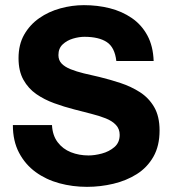

<svg xmlns="http://www.w3.org/2000/svg" viewBox="-20 -710 670 746"><path d="M318 16Q262 16 210.5 2Q159 -12 118.5 -41.5Q78 -71 54 -116.5Q30 -162 30 -224H182Q184 -184 204 -157.5Q224 -131 255.5 -118.5Q287 -106 324 -106Q348 -106 376 -113.5Q404 -121 424.5 -138.5Q445 -156 445 -186Q445 -209 430.5 -224.5Q416 -240 391 -250Q366 -260 334 -268Q302 -276 268 -285Q229 -295 190.5 -309Q152 -323 121 -344.5Q90 -366 71 -400Q52 -434 52 -484Q52 -537 74 -575.5Q96 -614 132.5 -639.5Q169 -665 214.5 -677.5Q260 -690 306 -690Q359 -690 406.5 -678Q454 -666 492 -640Q530 -614 552.5 -572.5Q575 -531 577 -473H432Q426 -526 395 -546.5Q364 -567 308 -567Q287 -567 263.5 -560Q240 -553 223.5 -537.5Q207 -522 207 -496Q207 -476 219.5 -463Q232 -450 254.5 -441Q277 -432 305.5 -425Q334 -418 366 -411Q407 -401 448 -387.5Q489 -374 523.5 -352Q558 -330 579 -294Q600 -258 600 -203Q600 -143 576 -101Q552 -59 511.5 -33.5Q471 -8 420.5 4Q370 16 318 16Z"/></svg>

Font: Teachers
Style: Bold
Weight: 700
Designer: Alfredo Marco Pradil, Chank Diesel
Version: Version 1.001